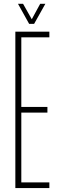

<svg xmlns="http://www.w3.org/2000/svg" viewBox="-20 -962 297 982"><path d="M58.5 0V-800H232.5V-771H89V-415H222.5V-386H89V-29H232.5V0ZM129 -840 72 -942.5H98L142.5 -863.5L185.5 -942.5H212L154.5 -840Z"/></svg>

Font: Big Shoulders Display Thin ExtraLight
Style: Regular
Weight: 250
Version: Version 2.002